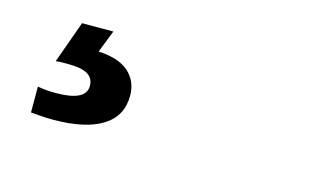

<svg xmlns="http://www.w3.org/2000/svg" viewBox="-42 -98 685 414"><g transform="rotate(15 300.0 108.5)"><path d="M240.7 124.5Q240.7 170.4 202.6 193.8Q164.6 217.3 92.8 217.3Q70.8 217.3 43.5 214.4V156.7Q60.5 160.2 84.5 160.2Q151.4 160.2 151.4 126.5Q151.4 109.4 137.7 101.1Q124 92.8 91.8 92.8Q73.2 92.8 66.4 93.8L100.1 0H169.9L150.4 49.8Q196.3 52.2 218.5 72.3Q240.7 92.3 240.7 124.5Z"/></g></svg>

Font: Cousine
Style: Bold
Weight: 700
Monospace: yes
Designer: Steve Matteson
Foundry: Ascender Corporation
Version: Version 1.20